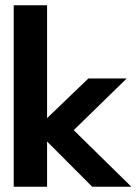

<svg xmlns="http://www.w3.org/2000/svg" viewBox="-20 -708 520 728"><path d="M315 -410.5H460.5L259.5 -214.5L478 0H329.5L158.5 -171.5V0H32V-688H158.5V-260Z"/></svg>

Font: League Spartan SemiBold
Style: Regular
Weight: 600
Foundry: The League of Moveable Type
Version: Version 2.002